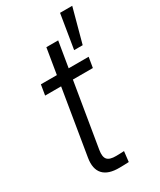

<svg xmlns="http://www.w3.org/2000/svg" viewBox="-195 -834 751 901"><g transform="rotate(-30 180.0 -383.5)"><path d="M307.6 -522.5 298.3 -466.8H39.6L48.8 -522.5ZM158.2 -660.6H222.2L132.3 -118.7Q126.5 -83.5 139.2 -68.8Q151.9 -54.2 187 -54.7Q196.8 -54.7 208.3 -55.2Q219.7 -55.7 230 -56.2L223.6 -0.5Q212.4 0 199.2 0.5Q186 1 173.8 1Q112.3 2 85.4 -27.3Q58.6 -56.6 67.9 -113.3ZM264.2 -583.5 294.4 -768.1H360.4L310.5 -583.5Z"/></g></svg>

Font: Inter 28pt Light
Style: Italic
Weight: 300
Italic angle: -9.3988°
Designer: Rasmus Andersson
Foundry: rsms
Version: Version 4.001;git-66647c0bb